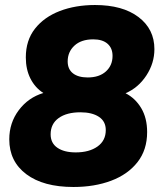

<svg xmlns="http://www.w3.org/2000/svg" viewBox="-20 -735 640 766"><path d="M273 11Q153 11 85 -40Q17 -91 17 -179Q17 -245 55 -295.5Q93 -346 153 -364Q120 -385 101.5 -421.5Q83 -458 83 -506Q83 -574 119.5 -620.5Q156 -667 218.5 -691Q281 -715 359 -715Q469 -715 532.5 -667Q596 -619 596 -539Q596 -483 564 -434Q532 -385 481 -363Q520 -343 543.5 -303.5Q567 -264 567 -208Q567 -137 528.5 -88Q490 -39 423.5 -14Q357 11 273 11ZM330 -426Q376 -426 402.5 -450Q429 -474 429 -512Q429 -543 409 -560.5Q389 -578 352 -578Q304 -578 277 -553Q250 -528 250 -490Q250 -459 271 -442.5Q292 -426 330 -426ZM282 -127Q336 -127 369 -150.5Q402 -174 402 -216Q402 -251 374.5 -269Q347 -287 301 -287Q246 -287 214 -264Q182 -241 182 -199Q182 -164 209 -145.5Q236 -127 282 -127Z"/></svg>

Font: Nunito Black
Style: Italic
Weight: 900
Italic angle: -9°
Designer: Vernon Adams
Foundry: Vernon Adams
Version: Version 3.601; ttfautohint (v1.8.2.53-6de2)